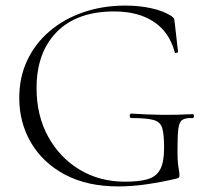

<svg xmlns="http://www.w3.org/2000/svg" viewBox="-20 -656 753 688"><path d="M404 12Q292 12 212.5 -30.5Q133 -73 91 -145Q49 -217 49 -305Q49 -379 77.5 -439.5Q106 -500 157.5 -544Q209 -588 278.5 -612Q348 -636 430 -636Q478 -636 522 -626.5Q566 -617 595 -598Q604 -591 604.5 -587Q605 -583 606 -575L618 -470Q618 -468 612.5 -466.5Q607 -465 606 -469Q587 -541 531 -578Q475 -615 389 -615Q256 -615 183.5 -541.5Q111 -468 111 -340Q111 -242 152.5 -166.5Q194 -91 265.5 -48Q337 -5 428 -5Q479 -5 509.5 -14Q540 -23 554 -49Q568 -75 568 -126Q568 -174 561.5 -196.5Q555 -219 530.5 -226Q506 -233 451 -233Q445 -233 445 -241Q445 -249 450 -249Q512 -245 563 -244.5Q614 -244 670 -247Q675 -247 675 -240Q675 -233 670 -233Q645 -234 633.5 -226.5Q622 -219 619 -194Q616 -169 616 -116Q616 -83 618 -67Q620 -51 621.5 -43.5Q623 -36 623 -28Q623 -22 621 -20Q619 -18 612 -16Q562 -4 508 4Q454 12 404 12Z"/></svg>

Font: Cormorant Light Light
Style: Regular
Weight: 300
Version: Version 4.000